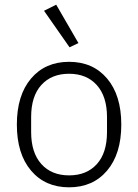

<svg xmlns="http://www.w3.org/2000/svg" viewBox="-20 -788 590 820"><path d="M277 -586 168 -742 220 -768 315 -604ZM437.5 -59.5Q377 12 275 12Q173 12 112.5 -59.5Q52 -131 52 -256Q52 -381 112.5 -452.5Q173 -524 275 -524Q377 -524 437.5 -452.5Q498 -381 498 -256Q498 -131 437.5 -59.5ZM437 -224V-288Q437 -376 393.5 -424.5Q350 -473 275 -473Q200 -473 156.5 -425Q113 -377 113 -288V-224Q113 -136 156.5 -87.5Q200 -39 275 -39Q350 -39 393.5 -87Q437 -135 437 -224Z"/></svg>

Font: IBM Plex Sans Light
Style: Regular
Weight: 300
Designer: Mike Abbink, Paul van der Laan, Pieter van Rosmalen
Foundry: Bold Monday
Version: Version 3.0